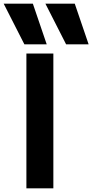

<svg xmlns="http://www.w3.org/2000/svg" viewBox="-58 -1020 500 1040"><path d="M85 -730H231V0H85ZM-38 -1000H120L195 -780H74ZM347 -1000 422 -780H300L188 -1000Z"/></svg>

Font: Enso
Style: Bold
Weight: 700
Designer: Coji Morishita
Foundry: UNDERFOREST DESIGN
Version: Version 1.000